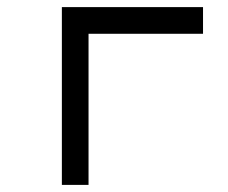

<svg xmlns="http://www.w3.org/2000/svg" viewBox="-20 -520 640 540"><path d="M154 0V-500H551V-425H229V0Z"/></svg>

Font: Orbit
Style: Regular
Weight: 400
Designer: Sooun Cho
Foundry: JAMO
Version: Version 1.000; ttfautohint (v1.8.4.7-5d5b);gftools[0.9.29]